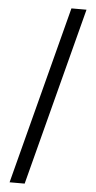

<svg xmlns="http://www.w3.org/2000/svg" viewBox="-65 -837 546 1091"><g transform="rotate(5 208.0 -291.5)"><path d="M383 -799H297L33 216H119Z"/></g></svg>

Font: Noto Sans Sinhala UI ExtraCondensed Medium
Style: Regular
Weight: 500
Width: 2
Designer: Jelle Bosma - Monotype Design Team
Foundry: Monotype Imaging Inc.
Version: Version 2.006